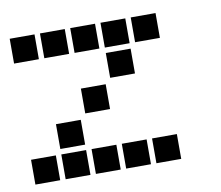

<svg xmlns="http://www.w3.org/2000/svg" viewBox="-60 -563 721 625"><g transform="rotate(-10 300.0 -250.0)"><path d="M10 -491Q9 -491 9 -491Q9 -491 9 -490V-410Q9 -409 9 -409Q9 -409 10 -409H90Q91 -409 91 -409Q91 -409 91 -410V-490Q91 -491 91 -491Q91 -491 90 -491ZM110 -491Q109 -491 109 -491Q109 -491 109 -490V-410Q109 -409 109 -409Q109 -409 110 -409H190Q191 -409 191 -409Q191 -409 191 -410V-490Q191 -491 191 -491Q191 -491 190 -491ZM210 -491Q209 -491 209 -491Q209 -491 209 -490V-410Q209 -409 209 -409Q209 -409 210 -409H290Q291 -409 291 -409Q291 -409 291 -410V-490Q291 -491 291 -491Q291 -491 290 -491ZM310 -491Q309 -491 309 -491Q309 -491 309 -490V-410Q309 -409 309 -409Q309 -409 310 -409H390Q391 -409 391 -409Q391 -409 391 -410V-490Q391 -491 391 -491Q391 -491 390 -491ZM410 -491Q409 -491 409 -491Q409 -491 409 -490V-410Q409 -409 409 -409Q409 -409 410 -409H490Q491 -409 491 -409Q491 -409 491 -410V-490Q491 -491 491 -491Q491 -491 490 -491ZM310 -391Q309 -391 309 -391Q309 -391 309 -390V-310Q309 -309 309 -309Q309 -309 310 -309H390Q391 -309 391 -309Q391 -309 391 -310V-390Q391 -391 391 -391Q391 -391 390 -391ZM210 -291Q209 -291 209 -291Q209 -291 209 -290V-210Q209 -209 209 -209Q209 -209 210 -209H290Q291 -209 291 -209Q291 -209 291 -210V-290Q291 -291 291 -291Q291 -291 290 -291ZM110 -191Q109 -191 109 -191Q109 -191 109 -190V-110Q109 -109 109 -109Q109 -109 110 -109H190Q191 -109 191 -109Q191 -109 191 -110V-190Q191 -191 191 -191Q191 -191 190 -191ZM10 -91Q9 -91 9 -91Q9 -91 9 -90V-10Q9 -9 9 -9Q9 -9 10 -9H90Q91 -9 91 -9Q91 -9 91 -10V-90Q91 -91 91 -91Q91 -91 90 -91ZM110 -91Q109 -91 109 -91Q109 -91 109 -90V-10Q109 -9 109 -9Q109 -9 110 -9H190Q191 -9 191 -9Q191 -9 191 -10V-90Q191 -91 191 -91Q191 -91 190 -91ZM210 -91Q209 -91 209 -91Q209 -91 209 -90V-10Q209 -9 209 -9Q209 -9 210 -9H290Q291 -9 291 -9Q291 -9 291 -10V-90Q291 -91 291 -91Q291 -91 290 -91ZM310 -91Q309 -91 309 -91Q309 -91 309 -90V-10Q309 -9 309 -9Q309 -9 310 -9H390Q391 -9 391 -9Q391 -9 391 -10V-90Q391 -91 391 -91Q391 -91 390 -91ZM410 -91Q409 -91 409 -91Q409 -91 409 -90V-10Q409 -9 409 -9Q409 -9 410 -9H490Q491 -9 491 -9Q491 -9 491 -10V-90Q491 -91 491 -91Q491 -91 490 -91Z"/></g></svg>

Font: Doto Black ExtraBold
Style: Regular
Weight: 800
Monospace: yes
Version: Version 1.000